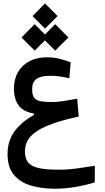

<svg xmlns="http://www.w3.org/2000/svg" viewBox="-20 -810 626 1143"><path d="M306.6 313.5Q226.1 313.5 162.6 294.2Q99.1 274.9 62 230Q24.9 185.1 24.9 106.9Q24.9 21.5 75 -39.1Q125 -99.6 206.5 -138.2L208 -115.7L181.6 -120.1V-134.3Q118.2 -144.5 90.6 -183.1Q63 -221.7 63 -282.2Q63 -338.4 86.9 -380.1Q110.8 -421.9 155 -445.3Q199.2 -468.8 258.3 -468.8Q299.8 -468.8 333.5 -460.4Q367.2 -452.1 400.9 -439L392.6 -344.2Q362.8 -351.1 335.7 -355Q308.6 -358.9 279.8 -358.9Q224.1 -358.9 197.8 -340.6Q171.4 -322.3 171.4 -278.8Q171.4 -244.1 183.8 -227.8Q196.3 -211.4 223.1 -207Q250 -202.6 291.5 -202.6Q318.4 -202.6 353.8 -208Q389.2 -213.4 439.5 -222.2L448.7 -116.2Q346.7 -94.2 283.4 -70.1Q220.2 -45.9 186.5 -19.8Q152.8 6.3 140.6 33.9Q128.4 61.5 128.4 90.8Q128.4 131.3 146.2 155.3Q164.1 179.2 207.3 189.7Q250.5 200.2 326.2 200.2Q384.8 200.2 440.4 192.4Q496.1 184.6 544.9 176.8L543.9 275.4Q497.6 291 433.1 302.2Q368.7 313.5 306.6 313.5ZM248 -639.6 173.3 -714.4 248 -789.6 322.8 -714.4ZM308.6 -508.8 230 -586.9 308.6 -666 387.2 -586.9ZM186.5 -508.8 107.9 -586.9 186.5 -666 265.1 -586.9Z"/></svg>

Font: Cascadia Mono Medium
Style: Regular
Weight: 500
Monospace: yes
Designer: Aaron Bell
Foundry: Saja Typeworks
Version: Version 2407.024